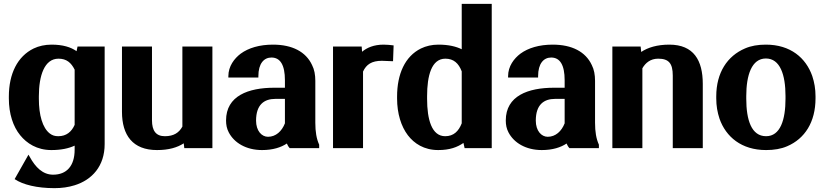

<svg xmlns="http://www.w3.org/2000/svg" viewBox="-20 -770 4284 998"><path d="M26 -258C26 -179 48 -112 85 -67C119 -25 172 10 247 10C299 10 338 1 368 -13V8C368 93 326 138 256 138C202 138 164 99 135 46L128 34L56 161C99 190 172 208 263 208C301 208 336 203 368 193C458 165 524 94 524 -21V-528H383L378 -504C348 -525 307 -538 248 -538C214 -538 182 -531 155 -518C71 -477 26 -387 26 -268ZM182 -256V-270C182 -377 211 -465 284 -465C326 -465 350 -444 368 -408V-121C352 -85 325 -62 283 -62C265 -62 252 -66 239 -76C201 -105 182 -172 182 -256Z M614 -189C614 -67 670 10 796 10C857 10 901 -3 935 -25L938 0H1084V-528H928V-112C911 -81 884 -62 837 -62C791 -62 770 -90 770 -145V-528H614Z M1155 -144C1155 -121 1159 -101 1169 -82C1197 -28 1259 10 1342 10C1399 10 1441 -4 1471 -24C1475 -15 1479 -7 1486 0H1639V-18C1625 -49 1619 -85 1619 -132V-350C1619 -381 1614 -409 1602 -432C1570 -501 1499 -538 1399 -538C1329 -538 1272 -521 1231 -491C1198 -466 1167 -426 1167 -374V-367H1323V-374C1323 -440 1352 -471 1391 -471C1437 -471 1461 -432 1461 -353V-314H1406C1271 -314 1155 -272 1155 -144ZM1311 -143C1311 -227 1354 -256 1411 -256H1461V-129C1445 -88 1414 -59 1373 -59C1340 -59 1311 -90 1311 -143Z M1711 0H1867V-398C1884 -435 1912 -454 1965 -454C1979 -454 2001 -452 2016 -452H2023L2026 -534C2011 -536 1991 -538 1974 -538C1923 -538 1887 -522 1862 -501L1860 -528H1711Z M2044 -258C2044 -180 2065 -113 2100 -67C2133 -24 2184 10 2258 10C2318 10 2357 -5 2389 -27L2395 0H2536V-750H2380V-514C2351 -528 2313 -538 2259 -538C2225 -538 2195 -531 2168 -518C2085 -477 2044 -385 2044 -268ZM2200 -256V-270C2200 -377 2223 -465 2295 -465C2338 -465 2364 -441 2380 -399V-129C2364 -88 2338 -62 2294 -62C2224 -62 2200 -149 2200 -256Z M2609 -144C2609 -121 2613 -101 2623 -82C2651 -28 2713 10 2796 10C2853 10 2895 -4 2925 -24C2929 -15 2933 -7 2940 0H3093V-18C3079 -49 3073 -85 3073 -132V-350C3073 -381 3068 -409 3056 -432C3024 -501 2953 -538 2853 -538C2783 -538 2726 -521 2685 -491C2652 -466 2621 -426 2621 -374V-367H2777V-374C2777 -440 2806 -471 2845 -471C2891 -471 2915 -432 2915 -353V-314H2860C2725 -314 2609 -272 2609 -144ZM2765 -143C2765 -227 2808 -256 2865 -256H2915V-129C2899 -88 2868 -59 2827 -59C2794 -59 2765 -90 2765 -143Z M3163 0H3319V-415C3335 -443 3361 -465 3401 -465C3456 -465 3477 -441 3477 -377V0H3633V-334C3633 -456 3586 -538 3459 -538C3396 -538 3347 -523 3313 -500L3310 -528H3163Z M3703 -259C3703 -220 3709 -186 3720 -153C3753 -59 3834 10 3962 10C4003 10 4040 4 4072 -10C4163 -49 4219 -135 4219 -259V-269C4219 -308 4213 -342 4202 -375C4169 -469 4089 -538 3961 -538C3920 -538 3884 -532 3852 -518C3761 -479 3703 -393 3703 -269ZM3859 -257V-271C3859 -379 3887 -466 3961 -466C4035 -466 4063 -381 4063 -271V-257C4063 -147 4036 -62 3962 -62C3886 -62 3859 -146 3859 -257Z"/></svg>

Font: Aerodynamic
Style: Bd
Weight: 500
Designer: Google
Version: Version 2.000980; 2014